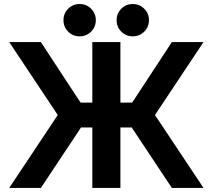

<svg xmlns="http://www.w3.org/2000/svg" viewBox="-20 -931 1054 951"><path d="M455.8 -422.9V-299.8H319.8V-422.9ZM377.7 -294.2 182.4 0H25.6L266.1 -361.3L25.6 -722.7H182.4L367.2 -440.7L421.6 -361.3ZM557.9 -422.9H693.8V-299.8H557.9ZM576.4 -239.3V0H437.3V-722.7H576.4ZM636 -294.2 592 -361.3 646.5 -440.7 831.3 -722.7H988L747.6 -361.3L988 0H831.3ZM557.6 -831.1Q557.6 -797.6 580.9 -774.3Q604.2 -751 637.7 -751Q671.1 -751 694.5 -774.3Q717.8 -797.6 717.8 -831.1Q717.8 -864.5 694.5 -887.8Q671.1 -911.1 637.7 -911.1Q604.2 -911.1 580.9 -887.8Q557.6 -864.5 557.6 -831.1ZM294.4 -831.1Q294.4 -797.6 317.7 -774.3Q341.1 -751 374.5 -751Q408 -751 431.3 -774.3Q454.6 -797.6 454.6 -831.1Q454.6 -864.5 431.3 -887.8Q408 -911.1 374.5 -911.1Q341.1 -911.1 317.7 -887.8Q294.4 -864.5 294.4 -831.1Z"/></svg>

Font: Giphurs
Style: Regular
Weight: 400
Version: Version 2.010